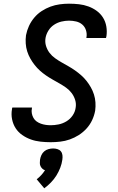

<svg xmlns="http://www.w3.org/2000/svg" viewBox="-20 -763 640 1041"><path d="M255 8Q227 8 199.5 5Q172 2 147 -7Q122 -16 100.5 -31Q79 -46 65 -67.5Q51 -89 45.5 -116Q40 -143 45 -171Q45 -173 45.5 -175.5Q46 -178 47 -180H154Q153 -179 153 -178Q153 -177 153 -175Q150 -162 152.5 -148.5Q155 -135 161.5 -123.5Q168 -112 178.5 -104.5Q189 -97 201.5 -92.5Q214 -88 227.5 -86Q241 -84 255 -84Q276 -84 298 -88.5Q320 -93 340 -105Q360 -117 373.5 -136.5Q387 -156 390 -178Q394 -200 387.5 -221Q381 -242 368 -259Q355 -276 338 -288Q321 -300 302.5 -310.5Q284 -321 265.5 -331.5Q247 -342 229.5 -354Q212 -366 196.5 -380Q181 -394 168 -410.5Q155 -427 144.5 -445.5Q134 -464 127.5 -484.5Q121 -505 119.5 -527.5Q118 -550 121 -572Q126 -598 137 -622Q148 -646 165.5 -667Q183 -688 206 -703Q229 -718 253.5 -727Q278 -736 303.5 -739.5Q329 -743 354 -743Q382 -743 408.5 -740Q435 -737 459.5 -728Q484 -719 504.5 -704Q525 -689 538.5 -667.5Q552 -646 556.5 -619.5Q561 -593 557 -566Q556 -564 555.5 -561.5Q555 -559 555 -557H448Q448 -558 448.5 -559Q449 -560 449 -562Q452 -581 446 -599.5Q440 -618 426 -630Q412 -642 393 -646.5Q374 -651 354 -651Q334 -651 313 -646Q292 -641 273.5 -629Q255 -617 243 -598Q231 -579 227 -558Q223 -535 229.5 -514Q236 -493 248.5 -476.5Q261 -460 278.5 -447.5Q296 -435 314.5 -424.5Q333 -414 351.5 -403.5Q370 -393 387 -381Q404 -369 420 -355Q436 -341 449 -324.5Q462 -308 472.5 -289.5Q483 -271 489.5 -250.5Q496 -230 497.5 -208Q499 -186 496 -163Q491 -136 479.5 -111.5Q468 -87 449.5 -66.5Q431 -46 407.5 -31Q384 -16 358.5 -7Q333 2 306.5 5Q280 8 255 8ZM220 258 179 209Q192 199 203.5 186.5Q215 174 224 160Q215 157 209 151Q203 145 199.5 137.5Q196 130 196 121Q196 112 197 103Q199 90 204.5 78Q210 66 220 57.5Q230 49 243 45.5Q256 42 268 42Q280 42 291.5 45.5Q303 49 310 57.5Q317 66 318.5 78Q320 90 318 103Q315 125 306.5 147Q298 169 285.5 189Q273 209 256 226.5Q239 244 220 258Z"/></svg>

Font: Iosevka Curly SmBdEx
Style: Italic
Weight: 600
Width: 7
Italic angle: -9°
Monospace: yes
Designer: Belleve Invis
Foundry: Belleve Invis
Version: Version 11.1.0; ttfautohint (v1.8.3)